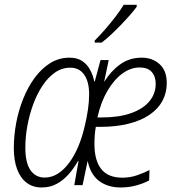

<svg xmlns="http://www.w3.org/2000/svg" viewBox="-20 -785 747 814"><path d="M156.2 9.8Q119.6 9.8 93.3 -10Q66.9 -29.8 52.7 -67.1Q38.6 -104.5 38.6 -157.2Q38.6 -209.5 48.6 -263.4Q58.6 -317.4 78.6 -366.9Q98.6 -416.5 127.4 -455.6Q156.2 -494.6 193.1 -517.6Q230 -540.5 274.9 -540.5Q307.6 -540.5 328.9 -526.1Q350.1 -511.7 362.3 -488.5Q374.5 -465.3 379.4 -439.9H381.8L406.2 -530.3H440.9L421.4 -437.5Q449.7 -483.4 489.3 -512Q528.8 -540.5 580.6 -540.5Q626.5 -540.5 656.7 -512.9Q687 -485.4 687 -433.1Q687 -391.1 668.5 -356.9Q649.9 -322.8 613.5 -298.1Q577.1 -273.4 524.4 -260.3Q471.7 -247.1 403.8 -247.1H386.2Q383.3 -231.4 381.8 -212.4Q380.4 -193.4 380.4 -173.8Q380.4 -105 409.2 -68.4Q438 -31.7 499 -31.7Q530.3 -31.7 559.1 -41.3Q587.9 -50.8 613.8 -64L612.3 -20Q587.4 -6.8 556.6 1.5Q525.9 9.8 491.2 9.8Q437 9.8 400.1 -17.8Q363.3 -45.4 351.6 -103L330.1 0H294.9L313 -102.1H310.5Q293 -70.8 270.3 -45.4Q247.6 -20 219.7 -5.1Q191.9 9.8 156.2 9.8ZM169.4 -32.2Q199.7 -32.2 225.8 -49.1Q252 -65.9 273.7 -95.5Q295.4 -125 311.8 -163.8Q328.1 -202.6 338.4 -247.1Q348.1 -286.6 353 -321Q357.9 -355.5 357.9 -385.3Q357.9 -438 337.2 -468Q316.4 -498 278.3 -498Q242.7 -498 213.1 -477.5Q183.6 -457 160.4 -422.1Q137.2 -387.2 120.8 -342.8Q104.5 -298.3 95.9 -251Q87.4 -203.6 87.4 -158.7Q87.4 -95.2 109.1 -63.7Q130.9 -32.2 169.4 -32.2ZM393.1 -287.1H412.1Q484.4 -287.1 535.4 -305.2Q586.4 -323.2 613.3 -355.5Q640.1 -387.7 640.1 -429.7Q640.1 -461.4 623 -480.2Q606 -499 572.3 -499Q533.7 -499 498 -472.7Q462.4 -446.3 434.8 -398.7Q407.2 -351.1 393.1 -287.1ZM381.8 -604.5 381.3 -612.8Q404.3 -635.7 427.5 -662.6Q450.7 -689.5 471.2 -716.3Q491.7 -743.2 504.4 -764.6H559.6V-756.3Q548.3 -740.7 530.5 -720.5Q512.7 -700.2 491.9 -678.7Q471.2 -657.2 450.4 -637.9Q429.7 -618.7 411.1 -604.5Z"/></svg>

Font: Open Sans SemiCondensed Light
Style: Italic
Weight: 300
Width: 4
Italic angle: -12°
Designer: Monotype Design Team
Foundry: Monotype Imaging Inc.
Version: Version 3.000